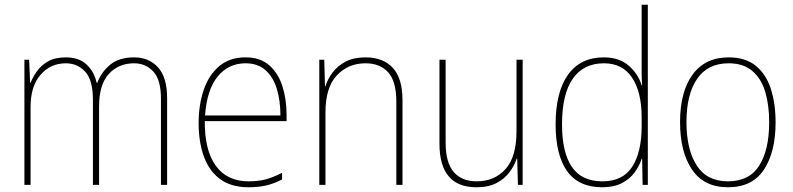

<svg xmlns="http://www.w3.org/2000/svg" viewBox="-20 -780 3347 810"><path d="M546 -538Q608 -538 646.5 -496Q685 -454 685 -366V0H659V-364Q659 -444 626.5 -478.5Q594 -513 546 -513Q480 -513 439 -468Q398 -423 398 -331V0H372V-358Q372 -443 339 -478Q306 -513 258 -513Q193 -513 151 -464.5Q109 -416 109 -329V0H83V-528H103L107 -431H109Q118 -454 135.5 -479Q153 -504 182.5 -521Q212 -538 258 -538Q312 -538 344.5 -508.5Q377 -479 388 -430H390Q408 -477 445.5 -507.5Q483 -538 546 -538Z M1016 -538Q1078 -538 1116 -504.5Q1154 -471 1171.5 -416Q1189 -361 1189 -295V-269H844Q843 -146 890.5 -80.5Q938 -15 1029 -15Q1069 -15 1100 -23Q1131 -31 1170 -51V-23Q1138 -6 1104.5 2Q1071 10 1029 10Q955 10 908.5 -24.5Q862 -59 840 -120Q818 -181 818 -261Q818 -338 839.5 -401Q861 -464 905 -501Q949 -538 1016 -538ZM1016 -513Q944 -513 898.5 -457.5Q853 -402 845 -293H1163Q1163 -356 1147.5 -406Q1132 -456 1099.5 -484.5Q1067 -513 1016 -513Z M1522 -538Q1596 -538 1637 -494Q1678 -450 1678 -357V0H1652V-352Q1652 -437 1617.5 -475Q1583 -513 1522 -513Q1449 -513 1401 -462Q1353 -411 1353 -305V0H1327V-528H1348L1351 -416H1353Q1362 -446 1383 -474Q1404 -502 1438 -520Q1472 -538 1522 -538Z M2185 -528V0H2165L2162 -111H2160Q2150 -81 2129.5 -53.5Q2109 -26 2075 -8Q2041 10 1990 10Q1834 10 1834 -174V-528H1860V-179Q1860 -94 1894 -54.5Q1928 -15 1991 -15Q2066 -15 2112.5 -66.5Q2159 -118 2159 -227V-528Z M2521 10Q2421 10 2372.5 -58Q2324 -126 2324 -255Q2324 -392 2376.5 -465Q2429 -538 2527 -538Q2593 -538 2633 -502.5Q2673 -467 2687 -420H2689Q2687 -448 2687 -474Q2687 -500 2687 -526V-760H2713V0H2691L2689 -110H2687Q2677 -79 2656.5 -51.5Q2636 -24 2602.5 -7Q2569 10 2521 10ZM2521 -15Q2608 -15 2647.5 -77Q2687 -139 2687 -248V-284Q2687 -392 2646.5 -452.5Q2606 -513 2528 -513Q2442 -513 2396.5 -448Q2351 -383 2351 -255Q2351 -137 2392.5 -76Q2434 -15 2521 -15Z M3252 -264Q3252 -139 3203 -64.5Q3154 10 3051 10Q2950 10 2899.5 -64.5Q2849 -139 2849 -265Q2849 -393 2902 -465.5Q2955 -538 3054 -538Q3125 -538 3168.5 -502.5Q3212 -467 3232 -405Q3252 -343 3252 -264ZM2876 -265Q2876 -150 2919 -82.5Q2962 -15 3051 -15Q3141 -15 3183 -81.5Q3225 -148 3225 -264Q3225 -336 3208.5 -392Q3192 -448 3154 -480.5Q3116 -513 3054 -513Q2966 -513 2921 -447.5Q2876 -382 2876 -265Z"/></svg>

Font: Noto Sans SemiCondensed Thin
Style: Regular
Weight: 100
Width: 4
Designer: Monotype Design Team
Foundry: Monotype Imaging Inc.
Version: Version 2.013; ttfautohint (v1.8.4.7-5d5b)